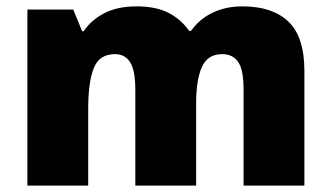

<svg xmlns="http://www.w3.org/2000/svg" viewBox="-20 -583 1040 603"><path d="M741 -563Q836 -563 886 -515Q936 -467 936 -360V0H745V-301Q745 -364 728 -388.5Q711 -413 678 -413Q632 -413 614 -372.5Q596 -332 596 -258V0H405V-301Q405 -361 389 -387Q373 -413 341 -413Q292 -413 274.5 -369Q257 -325 257 -242V0H66V-553H210L238 -485H243Q265 -519 306.5 -541Q348 -563 409 -563Q470 -563 509.5 -542.5Q549 -522 574 -486H580Q606 -523 647.5 -543Q689 -563 741 -563Z"/></svg>

Font: Noto Sans Lao Black
Style: Regular
Weight: 900
Designer: Monotype Design Team
Foundry: Monotype Imaging Inc.
Version: Version 2.003; ttfautohint (v1.8.4.7-5d5b)